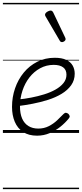

<svg xmlns="http://www.w3.org/2000/svg" viewBox="-20 -918 566 1326"><path d="M236 19Q178 19 139.5 -6.5Q101 -32 82 -77Q63 -122 63 -180Q63 -247 84 -308Q105 -369 144 -416.5Q183 -464 237.5 -491.5Q292 -519 358 -519Q407 -519 437.5 -504.5Q468 -490 482 -465Q496 -440 496 -409Q496 -364 471.5 -329.5Q447 -295 405.5 -270Q364 -245 312 -228.5Q260 -212 205.5 -201.5Q151 -191 101 -185L106 -231Q149 -235 195.5 -244Q242 -253 285.5 -266.5Q329 -280 363.5 -299.5Q398 -319 418.5 -344.5Q439 -370 439 -402Q439 -436 416 -453Q393 -470 351 -470Q300 -470 257 -446.5Q214 -423 183 -383Q152 -343 135 -291.5Q118 -240 118 -184Q118 -133 133 -99Q148 -65 176.5 -47.5Q205 -30 244 -30Q284 -30 316.5 -46.5Q349 -63 374.5 -87Q400 -111 419 -131Q428 -140 436 -139Q444 -138 452 -132Q459 -125 461 -117Q463 -109 455 -100Q431 -70 397.5 -43Q364 -16 323 1.5Q282 19 236 19ZM408 -627Q404 -627 400 -629Q396 -631 392 -638L295 -804Q292 -808 291.5 -811.5Q291 -815 291 -818Q292 -825 298.5 -831Q305 -837 314 -841Q323 -845 330 -845Q341 -845 348 -831L430 -659Q432 -655 432.5 -652Q433 -649 433 -646Q432 -638 423.5 -632.5Q415 -627 408 -627ZM0 378H526V388H0ZM0 -20H526V0H0ZM0 -505H526V-500H0ZM0 -898H526V-888H0Z"/></svg>

Font: Playwrite DE SAS Guides
Style: Regular
Weight: 400
Designer: Veronika Burian, José Scaglione
Foundry: TypeTogether
Version: Version 1.003